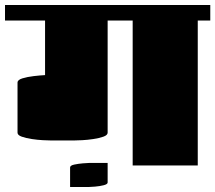

<svg xmlns="http://www.w3.org/2000/svg" viewBox="-20 -661 860 767"><path d="M0 -579V-641H820V-579H770V0H510V-579H410V-131Q410 -121 393 -115Q376 -109 352.5 -105.5Q329 -102 308.5 -101Q288 -100 280 -100H180Q172 -100 151.5 -101Q131 -102 107.5 -105.5Q84 -109 67 -115Q50 -121 50 -131V-331Q50 -342 69.5 -348Q89 -354 115 -357Q141 -360 160 -361V-579ZM410 -10V68Q410 75 394 79Q378 83 359.5 84.5Q341 86 335 86H260V8Q260 0 276.5 -3.5Q293 -7 311 -8.5Q329 -10 335 -10Z"/></svg>

Font: Gajraj One
Style: Regular
Weight: 400
Designer: Saurabh Sharma
Foundry: Saurabh Sharma
Version: Version 1.000